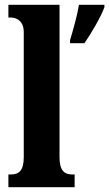

<svg xmlns="http://www.w3.org/2000/svg" viewBox="-20 -780 455 800"><path d="M15 0H291V-53H282C250 -53 228 -67 228 -125V-760H15V-707H25C41 -707 79 -699 79 -646V-125C79 -67 57 -53 25 -53H15ZM272 -613V-600H332C361 -643 400 -708 415 -750V-760H309C302 -716 284 -653 272 -613Z"/></svg>

Font: Noto Serif Devanagari ExtraCondensed ExtraBold
Style: Regular
Weight: 800
Width: 2
Designer: Universal Thirst, Indian Type Foundry and the Monotype Design Team
Foundry: Monotype Imaging Inc.
Version: Version 2.004